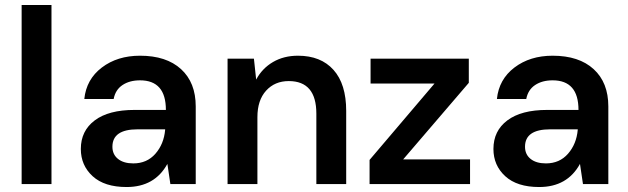

<svg xmlns="http://www.w3.org/2000/svg" viewBox="-20 -740 2527 772"><path d="M67 0V-720H187V0Z M489 12Q400 12 352.5 -31.5Q305 -75 305 -141Q305 -214 361 -256Q417 -298 521 -298H647Q647 -417 543 -417Q501 -417 472.5 -398Q444 -379 437 -342H319Q327 -421 389.5 -468.5Q452 -516 543 -516Q649 -516 708 -462Q767 -408 767 -312V0H665L653 -81Q602 12 489 12ZM516 -83Q571 -83 605 -122Q639 -161 644 -218V-220H533Q432 -220 432 -150Q432 -119 454.5 -101Q477 -83 516 -83Z M895 0V-504H1001L1010 -420Q1034 -465 1077.5 -490.5Q1121 -516 1178 -516Q1270 -516 1321 -459Q1372 -402 1372 -294V0H1252V-283Q1252 -414 1141 -414Q1085 -414 1050 -375.5Q1015 -337 1015 -269V0Z M1466 0V-97L1727 -404H1470V-504H1865V-407L1601 -99H1870V0Z M2148 12Q2059 12 2011.5 -31.5Q1964 -75 1964 -141Q1964 -214 2020 -256Q2076 -298 2180 -298H2306Q2306 -417 2202 -417Q2160 -417 2131.5 -398Q2103 -379 2096 -342H1978Q1986 -421 2048.5 -468.5Q2111 -516 2202 -516Q2308 -516 2367 -462Q2426 -408 2426 -312V0H2324L2312 -81Q2261 12 2148 12ZM2175 -83Q2230 -83 2264 -122Q2298 -161 2303 -218V-220H2192Q2091 -220 2091 -150Q2091 -119 2113.5 -101Q2136 -83 2175 -83Z"/></svg>

Font: AWOL-DM SemiBold
Style: Regular
Weight: 600
Designer: Colophon Foundry, Jonny Pinhorn, Mikhail Sharanda
Foundry: Colophon Foundry
Version: Version 1.000;Glyphs 3.2.3 (3260)